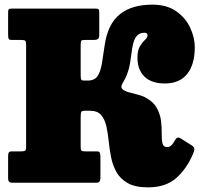

<svg xmlns="http://www.w3.org/2000/svg" viewBox="-20 -787 864 827"><path d="M812 -125.5Q785 -61 739.5 -20.5Q694 20 617.5 20Q563 20 530.8 2Q498.5 -16 482 -45.2Q465.5 -74.5 458.5 -109.8Q451.5 -145 448 -180.2Q444.5 -215.5 437.8 -244.8Q431 -274 415.2 -292Q399.5 -310 367.5 -310H345.5Q333 -310 330.2 -305.2Q327.5 -300.5 327.5 -284V-152Q327.5 -140.5 331.5 -137.8Q335.5 -135 347.5 -135H397Q407.5 -135 410 -129Q412.5 -123 412.5 -112V-19.5Q412.5 0 396 0H31Q15 0 15 -18V-115Q15 -126 18.2 -130.5Q21.5 -135 32 -135H70.5Q84 -135 88.2 -138Q92.5 -141 92.5 -154.5V-591.5Q92.5 -608 88.8 -611.5Q85 -615 68.5 -615H31.5Q20 -615 17.5 -619.2Q15 -623.5 15 -637V-733Q15 -743.5 17.8 -746.8Q20.5 -750 31 -750H389.5Q401 -750 404.2 -747.2Q407.5 -744.5 407.5 -733V-636Q407.5 -623 401.8 -619Q396 -615 386.5 -615H347.5Q333.5 -615 330.5 -612Q327.5 -609 327.5 -591.5V-464Q327.5 -448.5 330 -444.2Q332.5 -440 342.5 -440H357.5Q387 -440 400 -459Q413 -478 418.8 -513Q424.5 -548 431.5 -596Q445 -684.5 496.5 -725.8Q548 -767 636 -767Q699 -767 739.5 -738.2Q780 -709.5 799.5 -667Q819 -624.5 819 -583.5Q819 -510 786.5 -468.8Q754 -427.5 690 -427.5Q632 -427.5 602 -457.2Q572 -487 572 -538Q572 -570.5 582.8 -588Q593.5 -605.5 604.5 -615.2Q615.5 -625 615.5 -635Q615.5 -646 601.5 -646Q578.5 -646 565.2 -627.2Q552 -608.5 546.5 -558.5Q541 -512 534 -487.5Q527 -463 519.8 -450.2Q512.5 -437.5 507 -426.5Q498.5 -411.5 507.2 -403.2Q516 -395 533.8 -389.8Q551.5 -384.5 570.8 -380Q590 -375.5 603 -369Q639 -350.5 654.5 -323.2Q670 -296 673.5 -266.8Q677 -237.5 676.5 -211.8Q676 -186 679.8 -169.8Q683.5 -153.5 700 -153.5Q709.5 -153.5 717.2 -160.2Q725 -167 734.5 -184Q742.5 -200 757 -191.5L804 -162Q819.5 -153 817 -142.2Q814.5 -131.5 812 -125.5Z"/></svg>

Font: Besley* Narrow Fatface
Style: Regular
Weight: 900
Width: 4
Designer: Owen Earl
Foundry: indestructible type*
Version: Version 3.000; ttfautohint (v1.8.3)